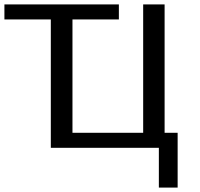

<svg xmlns="http://www.w3.org/2000/svg" viewBox="-35 -669 907 869"><path d="M769 -68V180H684V0H195V-581H-15V-649H503V-581H293V-68H613V-649H710V-68Z"/></svg>

Font: Gamestation Display
Style: Regular
Weight: 400
Designer: Jonas Hecksher
Foundry: Jonas Hecksher, Playtypeª, e-types AS
Version: Version 1.003